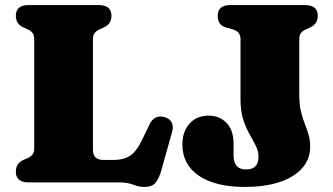

<svg xmlns="http://www.w3.org/2000/svg" viewBox="-20 -720 1316 758"><path d="M390.5 -612 373 -604Q361 -598.5 354 -590.2Q347 -582 347 -566V-130Q347 -107 357.8 -97.8Q368.5 -88.5 388.5 -88.5H428.5Q467.5 -88.5 493.2 -105Q519 -121.5 542 -170L570 -228Q588.5 -268 628.5 -258Q648 -253 657 -237.8Q666 -222.5 659.5 -199.5L616.5 -46Q607 -13 593 2.5Q579 18 550.5 18Q527.5 18 505.8 9Q484 0 447 0H92.5Q42.5 0 42.5 -42.5Q42.5 -74.5 72 -88.5L89.5 -96Q101.5 -101.5 108.2 -109.8Q115 -118 115 -134V-566Q115 -582 108.2 -590.2Q101.5 -598.5 89.5 -604L72 -612Q42.5 -625.5 42.5 -657.5Q42.5 -700 92.5 -700H369.5Q420 -700 420 -657.5Q420 -625.5 390.5 -612ZM1204.5 -139.5Q1204.5 -68.5 1135.8 -25.2Q1067 18 945.5 18Q830.5 18 765.2 -26.2Q700 -70.5 700 -150Q700 -200.5 728.2 -232Q756.5 -263.5 804 -263.5Q846.5 -263.5 874.2 -234.8Q902 -206 902 -153.5V-107.5Q902 -51 951 -51Q1000.5 -51 1000.5 -100.5Q1000.5 -123.5 989.8 -144.8Q979 -166 965 -190.5Q951 -215 940.2 -248.2Q929.5 -281.5 929.5 -329V-566Q929.5 -595 899 -604L872 -611.5Q839.5 -621 839.5 -657.5Q839.5 -700 889.5 -700H1184Q1234.5 -700 1234.5 -657.5Q1234.5 -625.5 1205 -612L1187.5 -604Q1175.5 -598.5 1168.5 -590.2Q1161.5 -582 1161.5 -566V-348Q1161.5 -308 1168 -280.8Q1174.5 -253.5 1183 -232Q1191.5 -210.5 1198 -189Q1204.5 -167.5 1204.5 -139.5Z"/></svg>

Font: Fraunces 9pt Soft Black
Style: Regular
Weight: 900
Version: Version 1.000;[b76b70a41]